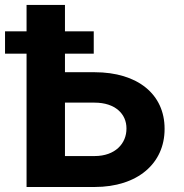

<svg xmlns="http://www.w3.org/2000/svg" viewBox="-40 -747 737 767"><path d="M66.1 -532.7V0H337.7C510.3 0 617.9 -94.8 617.5 -232.2C617.9 -370 510.3 -458.5 337.7 -458.5H219.5V-532.7H334.5V-621.8H219.5V-727.3H66.1V-621.8H-19.9V-532.7ZM337.7 -337C420.5 -337 465.6 -291.5 465.2 -233.7C465.6 -174 420.5 -123.6 337.7 -123.6H219.5V-337Z"/></svg>

Font: Inter-Hewn
Style: Bold
Weight: 700
Designer: Rasmus Andersson
Foundry: rsms
Version: Version 3.012;git-f93a4a705